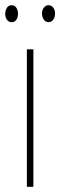

<svg xmlns="http://www.w3.org/2000/svg" viewBox="-32 -716 231 736"><path d="M96 0H71V-527H96ZM-12 -663Q-12 -676 -5.5 -686Q1 -696 13 -696Q24 -696 30.5 -686.5Q37 -677 37 -663Q37 -649 30.5 -640Q24 -631 13 -631Q1 -631 -5.5 -640.5Q-12 -650 -12 -663ZM129 -664Q129 -677 136 -686.5Q143 -696 154 -696Q165 -696 172 -687Q179 -678 179 -664Q179 -650 172 -640.5Q165 -631 154 -631Q143 -631 136 -641Q129 -651 129 -664Z"/></svg>

Font: Noto Sans Thai Looped ExtraCondensed Thin
Style: Regular
Weight: 100
Width: 2
Designer: Sasikarn Vongin, Ben Mitchell
Foundry: The Fontpad Ltd
Version: Version 1.001; ttfautohint (v1.8.4.7-5d5b)